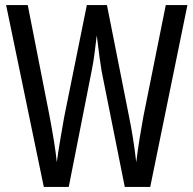

<svg xmlns="http://www.w3.org/2000/svg" viewBox="-20 -734 759 754"><path d="M716 -714 570 0H470L379 -455Q376 -473 371 -508.5Q366 -544 360 -595Q356 -563 351.5 -526.5Q347 -490 340 -456L250 0H152L4 -714H89L175 -276Q185 -223 192.5 -176Q200 -129 203 -97Q209 -141 217 -187.5Q225 -234 232 -274L321 -714H400L487 -275Q495 -236 502 -192.5Q509 -149 515 -97Q521 -146 528.5 -192Q536 -238 543 -276L631 -714Z"/></svg>

Font: Noto Sans Tamil ExtraCondensed
Style: Regular
Weight: 400
Width: 2
Designer: Jelle Bosma - Monotype Design Team
Foundry: Monotype Imaging Inc.
Version: Version 2.004; ttfautohint (v1.8.4.7-5d5b)